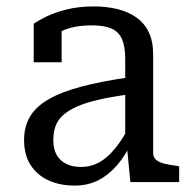

<svg xmlns="http://www.w3.org/2000/svg" viewBox="-20 -567 597 598"><path d="M388 -327V-274Q329 -266 287.5 -256.5Q246 -247 218.5 -234.5Q191 -222 175 -207Q159 -192 152.5 -173Q146 -154 146 -131Q146 -103 156.5 -84.5Q167 -66 186.5 -56.5Q206 -47 233 -47Q263 -47 288.5 -61Q314 -75 338 -104Q362 -133 384 -176L388 -120Q369 -80 343 -50.5Q317 -21 285 -5Q253 11 212 11Q166 11 130.5 -5.5Q95 -22 75 -53.5Q55 -85 55 -131Q55 -172 73 -203Q91 -234 130 -257Q169 -280 232.5 -297Q296 -314 388 -327ZM386 0 375 -114 370 -120V-384Q370 -422 360 -445Q350 -468 327.5 -478Q305 -488 267 -488Q211 -488 175 -471.5Q139 -455 121 -435Q121 -444 124.5 -452.5Q128 -461 134.5 -468Q141 -475 150.5 -480Q160 -485 172 -487V-373H85V-493Q99 -503 124.5 -515.5Q150 -528 187.5 -537.5Q225 -547 272 -547Q311 -547 344.5 -539Q378 -531 403.5 -513.5Q429 -496 443 -467.5Q457 -439 457 -397V-91Q457 -77 466.5 -69Q476 -61 493 -57Q510 -53 533 -50L538 -49V0Z"/></svg>

Font: Roboto Serif 20pt SemiCondensed
Style: Regular
Weight: 400
Width: 4
Version: Version 1.008